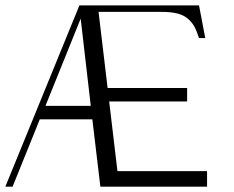

<svg xmlns="http://www.w3.org/2000/svg" viewBox="-23 -704 882 724"><path d="M727.5 -683.6 751 -560.5H727.5Q718.8 -587.4 709.7 -604Q700.7 -620.6 684.8 -634Q668.9 -647.5 645 -653.3Q621.1 -659.2 585.9 -659.2H348.6L382.8 -372.1H682.6V-321.3H388.7L419.9 -58.6H757.8V0H355.5L325.2 -253.9H127L24.4 0H-2.9L276.4 -683.6ZM148.4 -304.7H319.3L281.2 -633.8Z"/></svg>

Font: Buda
Style: light
Weight: 400
Version: Version 1.002